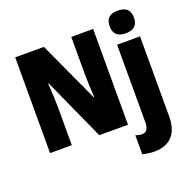

<svg xmlns="http://www.w3.org/2000/svg" viewBox="-169 -941 1331 1345"><g transform="rotate(-20 496.0 -268.0)"><path d="M760 -691C760 -632 794 -607 850 -607C907 -607 941 -632 941 -691C941 -751 909 -776 850 -776C792 -776 760 -751 760 -691ZM645 0V-714H482V-436C482 -391 485 -327 489 -263H485L278 -714H64V0H226V-281C226 -325 223 -393 218 -462H222L431 0ZM757 240C876 239 936 169 936 45V-553H765V24C765 75 747 96 717 96C700 96 685 93 668 87V228C694 236 729 240 757 240Z"/></g></svg>

Font: Noto Sans Condensed Black
Style: Regular
Weight: 900
Width: 3
Designer: Monotype Design Team
Foundry: Monotype Imaging Inc.
Version: Version 2.013